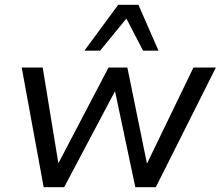

<svg xmlns="http://www.w3.org/2000/svg" viewBox="-20 -776 915 796"><path d="M161 0 70 -496H157L222 -99L430 -496H508L589 -99H590L782 -496H875L626 0H541L456 -402H459L246 0ZM330 -566 470 -756H554L637 -566H573L504 -699L395 -566Z"/></svg>

Font: Nunito Sans 7pt
Style: Italic
Weight: 400
Italic angle: -9°
Designer: Vernon Adams
Foundry: Vernon Adams
Version: Version 3.101;gftools[0.9.27]